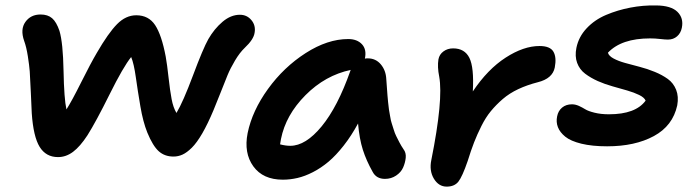

<svg xmlns="http://www.w3.org/2000/svg" viewBox="-20 -612 2589 714"><path d="M195.8 -27.8Q150.9 -27.8 127.4 -65.9Q104 -104 98.1 -190.9Q97.2 -209.5 94.7 -266.8Q92.3 -324.2 90.6 -346.4Q88.9 -368.7 83.5 -403.1Q78.1 -437.5 69.8 -460Q54.7 -502.9 74.5 -530.5Q94.2 -558.1 130.9 -558.1Q157.7 -558.1 173.8 -544.2Q189.9 -530.3 201.2 -497.1Q214.4 -452.6 216.3 -348.4Q218.3 -244.1 227.1 -205.1Q246.6 -235.4 282 -306.2Q317.4 -377 339.8 -415Q382.8 -489.3 415.3 -522.2Q447.8 -555.2 486.8 -555.2Q532.7 -555.2 556.9 -518.6Q581.1 -481.9 596.2 -401.9Q601.6 -371.6 606.9 -323Q612.3 -274.4 618.2 -243.4Q624 -212.4 636.2 -191.9Q660.6 -232.4 697.8 -331.8Q734.9 -431.2 754.9 -466.8Q776.9 -504.9 807.6 -531Q838.4 -557.1 872.1 -557.1Q898.4 -557.1 915 -537.1Q931.6 -517.1 926.8 -490.2Q923.3 -465.3 890.1 -434.1Q871.6 -416.5 854 -387Q836.4 -357.4 826.2 -332.5Q815.9 -307.6 799.3 -265.1Q782.7 -222.7 773.9 -202.1Q752.4 -150.9 732.2 -116Q711.9 -81.1 693.4 -62.7Q674.8 -44.4 658.7 -37.1Q642.6 -29.8 625 -29.8Q592.3 -29.8 570.3 -49.6Q548.3 -69.3 527.8 -119.1Q511.7 -159.2 502 -216.6Q492.2 -273.9 485.1 -324.7Q478 -375.5 467.8 -399.9Q438.5 -363.8 387.7 -261.5Q336.9 -159.2 305.2 -108.9Q277.8 -66.9 251.7 -47.4Q225.6 -27.8 195.8 -27.8Z M1031.7 56.2Q958 56.2 922.1 6.6Q886.2 -43 900.9 -117.2Q918 -200.2 976.6 -281.2Q1035.2 -362.3 1116.7 -414.6Q1198.2 -466.8 1274.9 -466.8Q1308.1 -466.8 1326.2 -447.3Q1344.2 -427.7 1336.9 -394Q1340.8 -395 1347.7 -395Q1377.4 -395 1396.2 -372.6Q1415 -350.1 1416.5 -317.9Q1417 -312.5 1418.7 -287.6Q1420.4 -262.7 1420.9 -257.6Q1421.4 -252.4 1423.3 -231.4Q1425.3 -210.4 1426.5 -204.1Q1427.7 -197.8 1430.7 -179.9Q1433.6 -162.1 1436.5 -154.1Q1439.5 -146 1443.8 -131.1Q1448.2 -116.2 1453.4 -106Q1458.5 -95.7 1465.3 -82.5Q1472.2 -69.3 1480.5 -57.1Q1490.7 -43.9 1488.8 -25.1Q1486.8 -6.3 1479 11.2Q1471.2 28.8 1452.9 41Q1434.6 53.2 1411.6 53.2Q1379.4 53.2 1365.7 26.9Q1342.3 -14.6 1329.3 -55.2Q1316.4 -95.7 1311.5 -152.8Q1286.6 -106.9 1258.1 -70.6Q1229.5 -34.2 1201.7 -10.7Q1173.8 12.7 1143.8 28.1Q1113.8 43.5 1086.4 49.8Q1059.1 56.2 1031.7 56.2ZM1024.9 -95.2Q1024.4 -91.8 1023.2 -85.2Q1022 -78.6 1021.5 -75.2Q1042 -69.8 1059.6 -69.8Q1116.7 -69.8 1176.3 -142.3Q1235.8 -214.8 1282.7 -348.1Q1282.7 -350.1 1284.7 -352.1Q1189.5 -332 1116 -258.1Q1042.5 -184.1 1024.9 -95.2Z M1641.1 82Q1611.3 82 1593.5 52.5Q1575.7 22.9 1584 -17.1Q1628.9 -241.2 1613.3 -327.1Q1606 -363.3 1610.4 -391.1Q1613.8 -409.7 1629.2 -420.9Q1644.5 -432.1 1665 -432.1Q1708 -432.1 1725.6 -396.7Q1743.2 -361.3 1738.3 -272Q1793.5 -354.5 1860.4 -397.7Q1927.2 -440.9 1986.3 -440.9Q2025.9 -440.9 2038.1 -419.7Q2050.3 -398.4 2043 -360.8Q2034.7 -319.8 1980 -306.2Q1939.9 -295.9 1907.2 -280.5Q1874.5 -265.1 1849.6 -243.7Q1824.7 -222.2 1805.4 -198.7Q1786.1 -175.3 1770.3 -143.6Q1754.4 -111.8 1742.9 -82.3Q1731.4 -52.7 1719.2 -13.2Q1699.2 44.9 1684.6 63.5Q1669.9 82 1641.1 82Z M2237.8 -67.9Q2182.1 -67.9 2142.1 -77.6Q2102.1 -87.4 2082 -103.8Q2062 -120.1 2054.7 -139.2Q2047.4 -158.2 2051.8 -179.2Q2055.7 -199.7 2070.3 -211.9Q2085 -224.1 2106.9 -224.1Q2119.6 -224.1 2132.6 -218.3Q2145.5 -212.4 2156.5 -205.6Q2167.5 -198.7 2190.9 -192.9Q2214.4 -187 2244.6 -187Q2343.8 -187 2380.9 -237.8Q2376 -249.5 2356.9 -258.8Q2337.9 -268.1 2312.7 -275.4Q2287.6 -282.7 2258.5 -290.8Q2229.5 -298.8 2203.1 -310.5Q2176.8 -322.3 2156 -337.9Q2135.3 -353.5 2126.2 -378.2Q2117.2 -402.8 2123.5 -434.1Q2131.8 -475.1 2161.6 -506.8Q2191.4 -538.6 2234.1 -556.6Q2276.9 -574.7 2324.2 -583.7Q2371.6 -592.8 2419.9 -591.8Q2475.6 -591.3 2499.3 -567.9Q2522.9 -544.4 2515.6 -508.8Q2511.7 -488.8 2497.8 -476.8Q2483.9 -464.8 2463.9 -464.8Q2453.6 -464.8 2434.8 -467Q2416 -469.2 2397.5 -469.2Q2291 -469.2 2240.7 -416Q2244.1 -403.8 2262 -394.3Q2279.8 -384.8 2304.7 -377.9Q2329.6 -371.1 2358.6 -363.5Q2387.7 -356 2415 -344.7Q2442.4 -333.5 2463.4 -318.4Q2484.4 -303.2 2494.4 -278.1Q2504.4 -252.9 2498.5 -220.2Q2481.9 -144 2411.6 -106Q2341.3 -67.9 2237.8 -67.9Z"/></svg>

Font: Shantell Sans Bouncy
Style: Italic
Weight: 600
Italic angle: -11.31°
Designer: Stephen Nixon, Anya Danilova, Shantell Martin
Foundry: Arrow Type
Version: Version 1.006;[9816181b4]